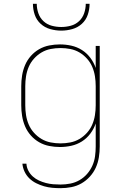

<svg xmlns="http://www.w3.org/2000/svg" viewBox="-20 -760 640 1003"><path d="M296 223Q274 223 252.5 221Q231 219 210 213Q189 207 169 197Q149 187 133.5 172Q118 157 108.5 137Q99 117 97 95H118Q119 114 128 131.5Q137 149 151.5 162Q166 175 183.5 183Q201 191 220 196Q239 201 258 202.5Q277 204 296 204Q322 204 347.5 199Q373 194 395.5 181Q418 168 435 148.5Q452 129 462.5 105.5Q473 82 476.5 56.5Q480 31 480 5V-115Q470 -86 451.5 -61.5Q433 -37 407.5 -21Q382 -5 352.5 1.5Q323 8 293 8Q265 8 237 2.5Q209 -3 184.5 -17Q160 -31 141 -52.5Q122 -74 111 -100Q100 -126 95.5 -154Q91 -182 91 -210V-310Q91 -338 95.5 -366Q100 -394 111 -420Q122 -446 141 -467.5Q160 -489 184.5 -503Q209 -517 237 -522.5Q265 -528 293 -528Q323 -528 352.5 -521.5Q382 -515 407.5 -499Q433 -483 451.5 -458.5Q470 -434 480 -405V-520H501V5Q501 33 496.5 61.5Q492 90 480.5 115.5Q469 141 449.5 162.5Q430 184 405.5 198Q381 212 353 217.5Q325 223 296 223ZM296 -11Q322 -11 347.5 -16Q373 -21 395 -34Q417 -47 434.5 -66.5Q452 -86 462 -109.5Q472 -133 476 -158.5Q480 -184 480 -210V-310Q480 -336 476 -361.5Q472 -387 462 -410.5Q452 -434 434.5 -453.5Q417 -473 395 -486Q373 -499 347.5 -504Q322 -509 296 -509Q270 -509 244.5 -504Q219 -499 197 -486Q175 -473 157.5 -453.5Q140 -434 130 -410.5Q120 -387 116 -361.5Q112 -336 112 -310V-210Q112 -184 116 -158.5Q120 -133 130 -109.5Q140 -86 157.5 -66.5Q175 -47 197 -34Q219 -21 244.5 -16Q270 -11 296 -11ZM300 -600Q271 -600 242.5 -608Q214 -616 192.5 -635.5Q171 -655 161.5 -683Q152 -711 152 -740H172Q172 -715 180.5 -690.5Q189 -666 207.5 -649Q226 -632 250.5 -625.5Q275 -619 300 -619Q325 -619 349.5 -625.5Q374 -632 392.5 -649Q411 -666 419.5 -690.5Q428 -715 428 -740H448Q448 -711 438.5 -683Q429 -655 407.5 -635.5Q386 -616 357.5 -608Q329 -600 300 -600Z"/></svg>

Font: Iosevka Thin Extended
Style: Regular
Weight: 100
Width: 7
Monospace: yes
Designer: Belleve Invis
Foundry: Belleve Invis
Version: Version 32.5.0; ttfautohint (v1.8.4)